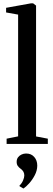

<svg xmlns="http://www.w3.org/2000/svg" viewBox="-20 -838 308 1118"><path d="M85.5 -44V-753L15.5 -765.5V-792.5L160 -818.5H173L190 -805.5V-43.5L258.5 -30.5V0H18.5V-30.5ZM197 127Q196.5 155.5 182.5 182.2Q168.5 209 150 229.5Q131.5 250 117 259.5H116L94 246.5L93.5 242.5Q107 230 114.2 212.8Q121.5 195.5 121.5 184Q121.5 171.5 116.5 162.2Q111.5 153 99.5 144Q90 137.5 83.5 128.2Q77 119 77 104.5Q77 88.5 85.2 77.8Q93.5 67 106 61.5Q118.5 56 130.5 56H133.5Q161.5 56 179.2 75.8Q197 95.5 197 127Z"/></svg>

Font: Merriweather 96pt Medium
Style: Regular
Weight: 500
Version: Version 2.100